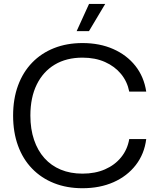

<svg xmlns="http://www.w3.org/2000/svg" viewBox="-20 -958 811 986"><path d="M403.6 8.6Q323.1 8.6 257.6 -17.4Q192.1 -43.3 144.8 -92.2Q97.4 -141.1 72.4 -210.1Q47.3 -279 47.3 -364.3Q47.3 -450.3 72.7 -519.1Q98.1 -587.9 145.1 -636.4Q192.1 -685 257.6 -710.9Q323.1 -736.9 403.6 -736.9Q492 -736.9 561.4 -706.2Q630.9 -675.6 675.1 -619.9Q719.3 -564.1 730.9 -487.7H643.7Q633.6 -539.3 601.4 -578.3Q569.3 -617.3 519.2 -639.6Q469.1 -662 403.6 -662Q321 -662 261.1 -626.1Q201.3 -590.3 168.6 -523.6Q136 -457 136 -364.3Q136 -295.3 154.8 -239.9Q173.6 -184.4 208.3 -145.8Q243 -107.1 292.3 -86.7Q341.6 -66.3 403.6 -66.3Q468.6 -66.3 519.1 -88.3Q569.7 -110.3 602.1 -150.4Q634.6 -190.4 643.7 -243.7H730.9Q721.4 -167.3 677.3 -110.4Q633.1 -53.4 563 -22.4Q492.9 8.6 403.6 8.6ZM373.6 -798.1 437.3 -937.9H520.3L436.9 -798.1Z"/></svg>

Font: Mona Sans ExtraLight
Style: Regular
Weight: 200
Designer: Deni Anggara
Foundry: GitHub
Version: Version 2.000